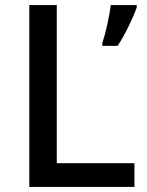

<svg xmlns="http://www.w3.org/2000/svg" viewBox="-20 -734 576 754"><path d="M95 0V-714H203V-93H508V0ZM517 -705Q507 -676 486 -632.5Q465 -589 442 -554H382V-566Q392 -595 401.5 -638.5Q411 -682 415 -714H517Z"/></svg>

Font: Noto Sans Telugu Medium
Style: Regular
Weight: 500
Designer: Jelle Bosma - Monotype Design Team
Foundry: Monotype Imaging Inc.
Version: Version 2.005; ttfautohint (v1.8.4.7-5d5b)